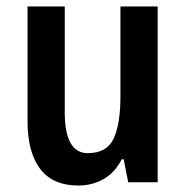

<svg xmlns="http://www.w3.org/2000/svg" viewBox="-20 -656 574 593"><path d="M467 -636V-93H376L362 -164H356Q335 -123 300 -103Q265 -83 222 -83Q143 -83 104 -134.5Q65 -186 65 -282V-636H180V-310Q180 -183 251 -183Q310 -183 331 -228Q352 -273 352 -359V-636Z"/></svg>

Font: Noto Sans Kannada UI Condensed SemiBold
Style: Regular
Weight: 600
Width: 3
Designer: Jelle Bosma - Monotype Design Team
Foundry: Monotype Imaging Inc.
Version: Version 2.005; ttfautohint (v1.8.4.7-5d5b)